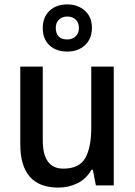

<svg xmlns="http://www.w3.org/2000/svg" viewBox="-20 -841 611 871"><path d="M496 -539V0H415L401 -71H395Q372 -30 332 -10Q292 10 245 10Q72 10 72 -187V-539H174V-205Q174 -76 267 -76Q339 -76 366.5 -123.5Q394 -171 394 -263V-539ZM285 -607Q235 -607 204.5 -635.5Q174 -664 174 -714Q174 -763 204.5 -792Q235 -821 285 -821Q333 -821 365 -792.5Q397 -764 397 -715Q397 -665 365.5 -636Q334 -607 285 -607ZM285 -662Q308 -662 323 -676Q338 -690 338 -714Q338 -738 323.5 -752Q309 -766 285 -766Q262 -766 247.5 -752Q233 -738 233 -714Q233 -690 246 -676Q259 -662 285 -662Z"/></svg>

Font: Noto Sans Sinhala UI SemiCondensed Medium
Style: Regular
Weight: 500
Width: 4
Designer: Jelle Bosma - Monotype Design Team
Foundry: Monotype Imaging Inc.
Version: Version 2.006; ttfautohint (v1.8.4.7-5d5b)